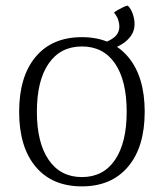

<svg xmlns="http://www.w3.org/2000/svg" viewBox="-20 -649 582 682"><path d="M271 13Q165 13 106.5 -57Q48 -127 48 -252Q48 -377 106.5 -447Q165 -517 271 -517Q376 -517 435 -447Q494 -377 494 -252Q494 -127 435 -57Q376 13 271 13ZM271 -20Q347 -20 388.5 -81Q430 -142 430 -252Q430 -363 388.5 -423.5Q347 -484 271 -484Q195 -484 153 -423.5Q111 -363 111 -252Q111 -142 153 -81Q195 -20 271 -20ZM363 -470 352 -498Q380 -509 392 -522.5Q404 -536 404 -555Q404 -565 400 -578Q396 -591 385 -604Q390 -609 398.5 -613.5Q407 -618 416.5 -623Q426 -628 434 -629Q446 -617 452 -598.5Q458 -580 458 -563Q458 -541 446 -523Q434 -505 413 -492Q392 -479 363 -470Z"/></svg>

Font: Arima Light
Style: Regular
Weight: 300
Designer: Joana Correia and Natanael Gama
Foundry: NDISCOVER
Version: Version 1.101;gftools[0.9.23]